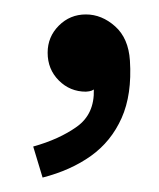

<svg xmlns="http://www.w3.org/2000/svg" viewBox="-20 -118 220 266"><path d="M99 9Q77 9 61.5 -6.5Q46 -22 46 -45Q46 -67 61.5 -82.5Q77 -98 99 -98Q121 -98 139.5 -81.5Q158 -65 160 -34Q163 13 148.5 45.5Q134 78 106 98Q78 118 39 128L26 85Q62 75 86.5 57.5Q111 40 110 6Q107 8 103.5 8.5Q100 9 99 9Z"/></svg>

Font: Nata Sans
Style: Regular
Weight: 400
Designer: Daniel Uzquiano Cruz
Version: Version 1.001